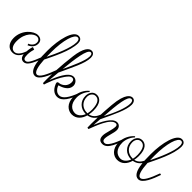

<svg xmlns="http://www.w3.org/2000/svg" viewBox="64 -1399 2114 2114"><g transform="rotate(45 1121.0 -342.5)"><path d="M403 -239C351 -102 327 -66 298 -66C273 -66 264 -82 264 -133C264 -165 273 -205 279 -222L249 -232C239 -203 234 -173 234 -152C216 -98 183 -49 142 -49C102 -49 76 -85 76 -152C76 -287 158 -346 199 -346C226 -346 246 -329 246 -298C246 -243 191 -223 187 -223L193 -204C213 -212 266 -239 266 -299C266 -349 231 -365 195 -365C132 -365 28 -282 28 -153C28 -68 77 -29 130 -29C180 -29 212 -60 233 -105C238 -62 261 -42 290 -42C338 -42 368 -90 422 -234Z M572 -615C572 -648 557 -676 518 -676C436 -676 390 -494 390 -316C390 -220 391 -22 488 -22C553 -22 601 -144 632 -234L613 -239C571 -123 533 -48 494 -48C459 -48 440 -115 434 -222C479 -316 572 -492 572 -615ZM431 -334C431 -522 473 -657 523 -657C548 -657 553 -629 553 -610C553 -520 481 -361 432 -263C431 -285 431 -309 431 -334Z M784 -600C784 -634 769 -662 735 -662C694 -662 651 -614 633 -473C611 -302 607 -154 607 -80C607 -47 608 -29 608 -29L627 -26C627 -27 679 -202 758 -282C768 -292 782 -300 795 -300C811 -300 826 -290 826 -261C826 -217 803 -179 755 -160C736 -152 710 -161 710 -136C710 -133 712 -126 714 -122C746 -43 795 -32 824 -32C897 -32 944 -117 987 -234L968 -239C924 -119 880 -59 829 -59C781 -59 751 -108 746 -133C801 -147 867 -181 867 -246C867 -285 836 -319 799 -319C720 -319 663 -172 634 -103C638 -139 642 -183 646 -231C710 -374 784 -508 784 -600ZM740 -642C763 -642 765 -616 765 -600C765 -534 700 -394 652 -293C668 -461 692 -642 740 -642Z M1091 -44C1041 -44 982 -78 982 -184C982 -238 1011 -295 1040 -322L1033 -334C986 -296 951 -230 951 -161C951 -56 1016 -9 1075 -9C1145 -9 1187 -60 1205 -124C1253 -131 1297 -160 1325 -234L1306 -239C1287 -191 1260 -153 1209 -143C1214 -164 1216 -186 1216 -208C1216 -326 1166 -359 1120 -359C1062 -359 1038 -307 1038 -261C1038 -179 1099 -122 1179 -122H1183C1164 -72 1127 -44 1091 -44ZM1119 -340C1161 -340 1194 -309 1197 -209C1197 -183 1195 -161 1190 -141H1181C1112 -141 1057 -189 1057 -265C1057 -309 1084 -340 1119 -340Z M1468 -551C1468 -590 1449 -615 1419 -615C1396 -615 1331 -598 1314 -393C1302 -253 1300 -153 1300 -92C1300 -50 1301 -35 1301 -29L1320 -26C1347 -94 1410 -284 1490 -284C1507 -284 1513 -271 1513 -257C1513 -206 1481 -132 1481 -88C1481 -47 1495 -17 1544 -17C1625 -17 1662 -147 1695 -234L1676 -239C1658 -191 1609 -42 1554 -42C1528 -42 1520 -58 1520 -78C1520 -128 1550 -192 1550 -239C1550 -275 1527 -303 1492 -303C1416 -303 1354 -163 1328 -99C1330 -131 1332 -163 1335 -194C1408 -346 1468 -469 1468 -551ZM1420 -595C1442 -595 1448 -572 1448 -551C1448 -480 1400 -364 1339 -246C1353 -440 1369 -595 1420 -595Z M1798 -44C1748 -44 1689 -78 1689 -184C1689 -238 1718 -295 1747 -322L1740 -334C1693 -296 1658 -230 1658 -161C1658 -56 1723 -9 1782 -9C1852 -9 1894 -60 1912 -124C1960 -131 2004 -160 2032 -234L2013 -239C1994 -191 1967 -153 1916 -143C1921 -164 1923 -186 1923 -208C1923 -326 1873 -359 1827 -359C1769 -359 1745 -307 1745 -261C1745 -179 1806 -122 1886 -122H1890C1871 -72 1834 -44 1798 -44ZM1826 -340C1868 -340 1901 -309 1904 -209C1904 -183 1902 -161 1897 -141H1888C1819 -141 1764 -189 1764 -265C1764 -309 1791 -340 1826 -340Z M2182 -615C2182 -648 2167 -676 2128 -676C2046 -676 2000 -494 2000 -316C2000 -220 2001 -22 2098 -22C2163 -22 2211 -144 2242 -234L2223 -239C2181 -123 2143 -48 2104 -48C2069 -48 2050 -115 2044 -222C2089 -316 2182 -492 2182 -615ZM2041 -334C2041 -522 2083 -657 2133 -657C2158 -657 2163 -629 2163 -610C2163 -520 2091 -361 2042 -263C2041 -285 2041 -309 2041 -334Z"/></g></svg>

Font: Clicker Script
Style: Regular
Weight: 400
Designer: Astigmatic (AOETI)
Foundry: Astigmatic (AOETI)
Version: Version 1.000